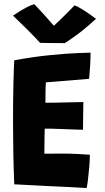

<svg xmlns="http://www.w3.org/2000/svg" viewBox="-20 -924 518 950"><path d="M408.5 6.5Q359 3.5 311.2 1Q263.5 -1.5 214 -3.5Q174 -5.5 132.2 -7.8Q90.5 -10 50.5 -12Q47 -96.5 45.8 -175.2Q44.5 -254 44.5 -324Q44.5 -435.5 46.5 -513.2Q48.5 -591 50.5 -625.5Q144.5 -643 225.2 -651Q306 -659 360.2 -661.2Q414.5 -663.5 428 -663.5Q428 -631 426 -599.8Q424 -568.5 421 -534L207 -516.5Q206 -507.5 205.5 -486.8Q205 -466 205 -445Q205 -424 205 -415.5Q224.5 -415.5 260.5 -416.2Q296.5 -417 333.2 -417.8Q370 -418.5 392.5 -419L390.5 -282Q382 -282 355.2 -283Q328.5 -284 296.2 -285.2Q264 -286.5 237 -287.2Q210 -288 201.5 -287.5Q201 -279 200.5 -254.2Q200 -229.5 199.8 -203Q199.5 -176.5 199.5 -163.5Q206 -163.5 234.5 -163.8Q263 -164 293 -164Q330.5 -164 367 -162Q403.5 -160 424.5 -158.5Q424.5 -131.5 421.5 -96Q418.5 -60.5 414.8 -31Q411 -1.5 408.5 6.5ZM349 -897.5Q366 -891 389.2 -876.5Q412.5 -862 431.2 -848.2Q450 -834.5 455 -831Q396 -777 356.2 -748.8Q316.5 -720.5 300.5 -710.5Q289.5 -710.5 266.5 -710.8Q243.5 -711 218.8 -711.2Q194 -711.5 178.5 -712Q146.5 -746.5 113.8 -779.2Q81 -812 44.5 -846.5Q55 -854 73.2 -865.5Q91.5 -877 111.8 -887.8Q132 -898.5 149.5 -903.5Q179.5 -872.5 207.2 -841.2Q235 -810 246.5 -796.5Q256 -805 273.8 -822.2Q291.5 -839.5 311.8 -859.5Q332 -879.5 349 -897.5Z"/></svg>

Font: Grandstander
Style: Bold
Weight: 700
Designer: Tyler Finck
Foundry: Etcetera Type Co
Version: Version 1.200; ttfautohint (v1.8.3)